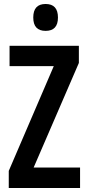

<svg xmlns="http://www.w3.org/2000/svg" viewBox="-20 -944 443 964"><path d="M382 0H24V-86L250 -612H28V-714H376V-628L149 -103H382ZM209 -924Q271 -924 271 -856Q271 -789 209 -789Q147 -789 147 -856Q147 -924 209 -924Z"/></svg>

Font: Noto Sans Thai ExtCond SemBd
Style: Regular
Weight: 600
Width: 2
Designer: Monotype Design Team
Foundry: Monotype Imaging Inc.
Version: Version 2.002; ttfautohint (v1.8.4.7-5d5b)